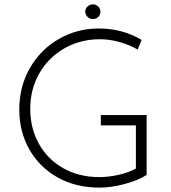

<svg xmlns="http://www.w3.org/2000/svg" viewBox="-20 -848 781 876"><path d="M434 8Q325 8 242 -39Q159 -86 113.5 -167Q68 -248 68 -348Q68 -454 117 -538.5Q166 -623 249 -670.5Q332 -718 431 -718Q538 -718 626 -666L608 -622Q572 -643 526 -656Q480 -669 436 -669Q347 -669 274 -627.5Q201 -586 159.5 -513.5Q118 -441 118 -351Q118 -263 157.5 -192Q197 -121 268.5 -80.5Q340 -40 433 -40Q476 -40 522 -50.5Q568 -61 600 -79V-276H440V-323H649V-50Q613 -26 550.5 -9Q488 8 434 8ZM404 -828Q418 -828 428 -818.5Q438 -809 438 -795Q438 -780 428 -770.5Q418 -761 404 -761Q390 -761 379.5 -771Q369 -781 369 -795Q369 -809 379.5 -818.5Q390 -828 404 -828Z"/></svg>

Font: Josefin Sans Light
Style: Regular
Weight: 300
Designer: Santiago Orozco
Foundry: Typemade
Version: Version 2.000